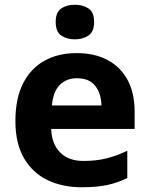

<svg xmlns="http://www.w3.org/2000/svg" viewBox="-20 -780 631 810"><path d="M303 -556Q379 -556 433.5 -527Q488 -498 518 -443Q548 -388 548 -308V-236H196Q198 -173 233.5 -137Q269 -101 332 -101Q385 -101 428 -111.5Q471 -122 517 -144V-29Q477 -9 432.5 0.5Q388 10 325 10Q243 10 180 -20.5Q117 -51 81 -113Q45 -175 45 -269Q45 -365 77.5 -428.5Q110 -492 168 -524Q226 -556 303 -556ZM304 -450Q261 -450 232.5 -422Q204 -394 199 -335H408Q407 -385 382 -417.5Q357 -450 304 -450ZM296 -760Q329 -760 353 -744.5Q377 -729 377 -687Q377 -646 353 -630Q329 -614 296 -614Q262 -614 238.5 -630Q215 -646 215 -687Q215 -729 238.5 -744.5Q262 -760 296 -760Z"/></svg>

Font: Noto Sans Bamum
Style: Regular
Weight: 400
Designer: Monotype Design Team
Foundry: Monotype Imaging Inc.
Version: Version 2.001